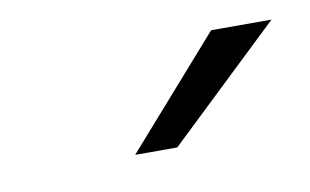

<svg xmlns="http://www.w3.org/2000/svg" viewBox="-32 -770 366 227"><g transform="rotate(-10 151.0 -657.0)"><path d="M166.5 -592H116L230 -721.5H302.5Z"/></g></svg>

Font: Roberto Sans Light
Style: Italic
Weight: 300
Italic angle: -11°
Designer: Google
Version: Version 1.00;June 11, 2020;FontCreator 12.0.0.2522 64-bit; t